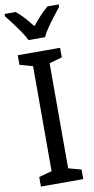

<svg xmlns="http://www.w3.org/2000/svg" viewBox="-101 -963 490 1004"><g transform="rotate(-10 144.0 -461.0)"><path d="M188 -765.6H100.6Q89.8 -787.6 72 -814Q54.2 -840.3 34.9 -865.5Q15.6 -890.6 1 -909.2V-921.9H59.6Q80.6 -905.3 101.8 -881.8Q123 -858.4 143.6 -832Q165 -858.4 186.5 -881.8Q208 -905.3 229 -921.9H288.1V-909.2Q273.4 -890.6 253.9 -865.5Q234.4 -840.3 216.3 -814Q198.2 -787.6 188 -765.6ZM255.9 -50.8V0H31.2V-50.8L100.1 -69.3V-627L31.2 -646.5V-697.3H255.9V-646.5L188 -627V-69.3Z"/></g></svg>

Font: Lunasima
Style: Regular
Weight: 400
Designer: The DocRepair Project, Monotype Design Team
Foundry: Google
Version: Version 2.009